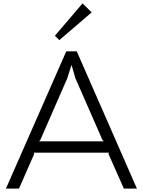

<svg xmlns="http://www.w3.org/2000/svg" viewBox="-20 -1113 843 1133"><path d="M521 -1040 330 -876 304 -902 467 -1093ZM788 0H711L620 -205L623 -212H180L182 -205L92 0H15L371 -810H433ZM593 -279 585 -286 425 -651 403 -727H401L377 -651L217 -285L210 -279Z"/></svg>

Font: TypoPRO Sinkin Sans
Style: 300 Light
Weight: 300
Designer: Keith Bates
Foundry: K-Type
Version: Sinkin Sans (version 1.0)  by Keith Bates   •   © 2014   www